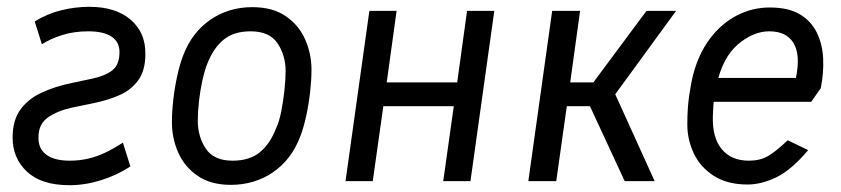

<svg xmlns="http://www.w3.org/2000/svg" viewBox="-20 -532 2471 564"><path d="M184 12Q102 12 59.5 -27.5Q17 -67 17 -128Q17 -178 39.5 -209.5Q62 -241 101.5 -259.5Q141 -278 190 -288L251 -301Q289 -309 310 -325.5Q331 -342 331 -379Q331 -409 307.5 -424.5Q284 -440 240 -440Q197 -440 162.5 -429Q128 -418 103 -402L82 -469Q119 -492 160.5 -502Q202 -512 242 -512Q320 -512 364 -474Q408 -436 407 -373Q407 -326 387 -297.5Q367 -269 333 -253.5Q299 -238 255 -229L192 -216Q150 -207 121.5 -187.5Q93 -168 93 -129Q92 -96 115.5 -78Q139 -60 185 -60Q213 -60 239 -66Q265 -72 290 -84Q315 -96 341 -113L363 -43Q323 -17 276.5 -2.5Q230 12 184 12Z M658 11Q599 11 560.5 -15.5Q522 -42 503.5 -84Q485 -126 485 -173Q485 -203 489 -238.5Q493 -274 500.5 -308.5Q508 -343 518 -369Q544 -437 598 -474Q652 -511 721 -511Q781 -511 819.5 -484.5Q858 -458 876.5 -416Q895 -374 895 -327Q895 -298 891 -262Q887 -226 879.5 -191.5Q872 -157 862 -131Q836 -63 782 -26Q728 11 658 11ZM663 -60Q713 -60 743 -84.5Q773 -109 791 -155Q800 -174 806 -204Q812 -234 815.5 -266.5Q819 -299 819 -323Q819 -369 795.5 -404.5Q772 -440 716 -440Q667 -440 637 -415.5Q607 -391 589 -345Q581 -325 574.5 -295.5Q568 -266 564.5 -235Q561 -204 561 -177Q561 -131 584.5 -95.5Q608 -60 663 -60Z M995 0 1065 -500H1145L1116 -290H1323L1352 -500H1432L1362 0H1282L1313 -220H1106L1075 0Z M1532 0 1602 -500H1684L1655 -290H1723L1879 -500H1966L1777 -241L1771 -291L1903 0H1815L1713 -220H1645L1614 0Z M2176 10Q2117 10 2077.5 -15Q2038 -40 2018.5 -80.5Q1999 -121 1999 -167Q1999 -214 2004.5 -251.5Q2010 -289 2016 -312Q2032 -374 2065.5 -418.5Q2099 -463 2144.5 -486.5Q2190 -510 2241 -510Q2296 -510 2329.5 -490Q2363 -470 2379.5 -436Q2396 -402 2398 -360Q2400 -318 2391 -273L2363 -233H2061L2070 -303H2318Q2332 -371 2311 -405.5Q2290 -440 2240 -440Q2192 -440 2147 -401Q2102 -362 2085 -282Q2081 -261 2078 -243.5Q2075 -226 2074 -191Q2072 -128 2100 -94Q2128 -60 2180 -60Q2212 -60 2235 -73Q2258 -86 2294 -120L2354 -91Q2305 -33 2261 -11.5Q2217 10 2176 10Z"/></svg>

Font: Finlandica
Style: Italic
Weight: 400
Italic angle: -8°
Designer: Niklas Ekholm, Juho Hiilivirta, Jaakko Suomalainen
Foundry: Helsinki Type Studio
Version: Version 1.064